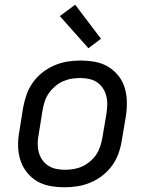

<svg xmlns="http://www.w3.org/2000/svg" viewBox="-20 -784 640 812"><path d="M254 8Q222 8 191.5 2.5Q161 -3 136 -18Q111 -33 93 -56Q75 -79 66 -107.5Q57 -136 56.5 -167Q56 -198 62 -230L78 -330Q83 -357 92.5 -384Q102 -411 119 -435Q136 -459 159.5 -477.5Q183 -496 210 -507.5Q237 -519 264.5 -523.5Q292 -528 319 -528Q351 -528 381.5 -522.5Q412 -517 437 -502Q462 -487 480.5 -464Q499 -441 507.5 -412.5Q516 -384 516.5 -353Q517 -322 512 -290L495 -190Q491 -163 481.5 -136Q472 -109 455 -85Q438 -61 414.5 -42.5Q391 -24 364 -12.5Q337 -1 309 3.5Q281 8 254 8ZM254 -66Q273 -66 291.5 -69Q310 -72 327.5 -80Q345 -88 361 -101.5Q377 -115 387.5 -131Q398 -147 404 -165.5Q410 -184 413 -202L430 -302Q433 -322 433.5 -341Q434 -360 429.5 -378Q425 -396 415 -411Q405 -426 390.5 -436Q376 -446 357.5 -450Q339 -454 320 -454Q301 -454 282.5 -451Q264 -448 246 -440Q228 -432 212.5 -418.5Q197 -405 186 -389Q175 -373 169 -354.5Q163 -336 160 -318L144 -218Q140 -198 139.5 -179Q139 -160 143.5 -142Q148 -124 158 -109Q168 -94 183 -84Q198 -74 216.5 -70Q235 -66 254 -66ZM354 -580 233 -716 298 -764 407 -620Z"/></svg>

Font: Iosevka Extended Oblique
Style: Regular
Weight: 400
Width: 7
Italic angle: -9°
Monospace: yes
Designer: Belleve Invis
Foundry: Belleve Invis
Version: Version 32.0.1; ttfautohint (v1.8.4)